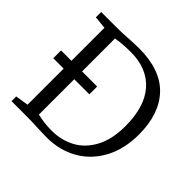

<svg xmlns="http://www.w3.org/2000/svg" viewBox="-187 -956 1151 1151"><g transform="rotate(45 389.0 -380.0)"><path d="M47 0ZM135 -53V-359H47V-425H135V-705L54 -713V-758H180Q228 -758 288 -762Q301 -763 325.5 -764Q350 -765 370 -765Q551 -765 642.5 -669Q734 -573 734 -399Q734 -276 685 -184.5Q636 -93 550 -44Q464 5 355 5Q333 5 279 3Q234 0 182 0H52V-40ZM348 -45Q429 -45 495.5 -81Q562 -117 601.5 -191.5Q641 -266 641 -376Q641 -542 564.5 -628Q488 -714 351 -714Q278 -714 225 -704V-425H353V-359H225V-59Q286 -45 348 -45Z"/></g></svg>

Font: Martel
Style: Regular
Weight: 400
Designer: Dan Reynolds
Foundry: Dan Reynolds
Version: Version 1.001; ttfautohint (v1.1) -l 5 -r 5 -G 72 -x 0 -D la